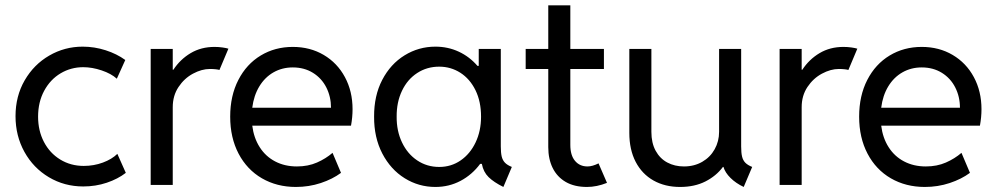

<svg xmlns="http://www.w3.org/2000/svg" viewBox="-20 -704 3800 731"><path d="M39.1 -261.7Q39.1 -337.9 74 -398.2Q108.9 -458.5 167.5 -492.4Q226.1 -526.4 294.9 -526.4Q339.4 -526.4 382.1 -512.7Q424.8 -499 457 -475.6L424.8 -404.3Q403.3 -423.8 366.9 -436Q330.6 -448.2 296.9 -448.2Q250 -448.2 210.7 -424.8Q171.4 -401.4 148.2 -358.4Q125 -315.4 125 -259.8Q125 -206.5 147.2 -163.8Q169.4 -121.1 209.2 -96.7Q249 -72.3 298.8 -72.3Q337.4 -72.3 371.6 -85Q405.8 -97.7 426.8 -118.2L459 -45.9Q428.7 -22.5 386.5 -8.3Q344.2 5.9 296.9 5.9Q225.1 5.9 166 -29.3Q106.9 -64.5 73 -125.7Q39.1 -187 39.1 -261.7Z M553.7 -517.6H637.7V-438.5H640.1Q666 -478 705.8 -501.7Q745.6 -525.4 796.9 -525.4Q812.5 -525.4 827.6 -523.2Q842.8 -521 849.6 -518.6L815.4 -437.5Q812.5 -439 802 -440.2Q791.5 -441.4 779.3 -441.4Q748 -441.4 714.8 -423.6Q681.6 -405.8 659.7 -372.8Q637.7 -339.8 637.7 -295.9V0H553.7Z M856.4 -259.8Q856.4 -339.4 887.5 -399.7Q918.5 -460 972.7 -492.7Q1026.9 -525.4 1094.7 -525.4Q1160.6 -525.4 1212.4 -494.9Q1264.2 -464.4 1293.2 -410.4Q1322.3 -356.4 1322.3 -288.1Q1322.3 -257.8 1316.4 -225.6H940.4Q946.3 -178.7 968.8 -143.6Q991.2 -108.4 1027.6 -89.4Q1064 -70.3 1110.4 -70.3Q1152.8 -70.3 1186.8 -85.2Q1220.7 -100.1 1246.1 -122.1L1278.3 -45.9Q1246.1 -22 1201.2 -7.1Q1156.2 7.8 1106.4 7.8Q1034.2 7.8 977.3 -25.1Q920.4 -58.1 888.4 -118.9Q856.4 -179.7 856.4 -259.8ZM1240.2 -293.9Q1240.2 -335.9 1222.4 -371.1Q1204.6 -406.2 1171.4 -426.8Q1138.2 -447.3 1094.7 -447.3Q1054.2 -447.3 1021.2 -428.5Q988.3 -409.7 967.3 -375Q946.3 -340.3 940.4 -293.9Z M1814.5 -80.1H1808.1Q1777.3 -38.6 1733.4 -15.4Q1689.5 7.8 1637.7 7.8Q1574.2 7.8 1520.8 -25.4Q1467.3 -58.6 1435.5 -119.6Q1403.8 -180.7 1404.3 -259.8Q1403.8 -339.4 1435.3 -399.9Q1466.8 -460.4 1520.5 -493.4Q1574.2 -526.4 1637.7 -526.4Q1685.5 -526.4 1726.6 -507.3Q1767.6 -488.3 1797.9 -453.1H1802.7V-517.6H1886.7V-146.5Q1886.7 -122.6 1890.1 -108.2Q1893.6 -93.8 1902.6 -84.5Q1911.6 -75.2 1928.7 -68.4L1896.5 7.8Q1859.9 -10.3 1840.1 -29.8Q1820.3 -49.3 1814.5 -80.1ZM1811.5 -259.8Q1811.5 -317.4 1790.3 -360.6Q1769 -403.8 1732.7 -427Q1696.3 -450.2 1652.3 -450.2Q1605.5 -450.2 1568.4 -426Q1531.2 -401.9 1510.5 -358.4Q1489.7 -314.9 1490.2 -259.8Q1489.7 -205.6 1510.5 -161.9Q1531.2 -118.2 1568.4 -93.3Q1605.5 -68.4 1652.3 -68.4Q1697.8 -68.4 1733.9 -93.3Q1770 -118.2 1790.8 -161.9Q1811.5 -205.6 1811.5 -259.8Z M2067.4 -143.6V-441.4H1981.4V-517.6H2067.4V-683.6H2151.4V-517.6H2279.3V-441.4H2151.4V-152.3Q2151.4 -112.8 2169.2 -91.6Q2187 -70.3 2216.8 -70.3Q2235.4 -70.3 2258.8 -82L2291 -7.8Q2252 7.8 2214.8 7.8Q2167 7.8 2134 -11.2Q2101.1 -30.3 2084.2 -64.5Q2067.4 -98.6 2067.4 -143.6Z M2376 -198.2V-517.6H2460V-202.1Q2460 -159.7 2476.3 -129.9Q2492.7 -100.1 2520.8 -85.2Q2548.8 -70.3 2584 -70.3Q2623 -70.3 2653.6 -87.9Q2684.1 -105.5 2700.9 -135.7Q2717.8 -166 2717.8 -202.1V-517.6H2801.8V-146.5Q2801.8 -122.6 2805.2 -108.2Q2808.6 -93.8 2817.6 -84.5Q2826.7 -75.2 2843.8 -68.4L2811.5 7.8Q2781.7 -6.3 2761.2 -26.6Q2740.7 -46.9 2734.4 -68.4H2732.4Q2707 -34.2 2665.8 -13.2Q2624.5 7.8 2569.3 7.8Q2511.7 7.8 2468 -16.8Q2424.3 -41.5 2400.1 -87.9Q2376 -134.3 2376 -198.2Z M2948.2 -517.6H3032.2V-438.5H3034.7Q3060.5 -478 3100.3 -501.7Q3140.1 -525.4 3191.4 -525.4Q3207 -525.4 3222.2 -523.2Q3237.3 -521 3244.1 -518.6L3210 -437.5Q3207 -439 3196.5 -440.2Q3186 -441.4 3173.8 -441.4Q3142.6 -441.4 3109.4 -423.6Q3076.2 -405.8 3054.2 -372.8Q3032.2 -339.8 3032.2 -295.9V0H2948.2Z M3251 -259.8Q3251 -339.4 3282 -399.7Q3313 -460 3367.2 -492.7Q3421.4 -525.4 3489.3 -525.4Q3555.2 -525.4 3606.9 -494.9Q3658.7 -464.4 3687.7 -410.4Q3716.8 -356.4 3716.8 -288.1Q3716.8 -257.8 3710.9 -225.6H3335Q3340.8 -178.7 3363.3 -143.6Q3385.7 -108.4 3422.1 -89.4Q3458.5 -70.3 3504.9 -70.3Q3547.4 -70.3 3581.3 -85.2Q3615.2 -100.1 3640.6 -122.1L3672.9 -45.9Q3640.6 -22 3595.7 -7.1Q3550.8 7.8 3501 7.8Q3428.7 7.8 3371.8 -25.1Q3314.9 -58.1 3283 -118.9Q3251 -179.7 3251 -259.8ZM3634.8 -293.9Q3634.8 -335.9 3616.9 -371.1Q3599.1 -406.2 3565.9 -426.8Q3532.7 -447.3 3489.3 -447.3Q3448.7 -447.3 3415.8 -428.5Q3382.8 -409.7 3361.8 -375Q3340.8 -340.3 3335 -293.9Z"/></svg>

Font: Reddit Sans Strawberry
Style: Regular
Weight: 400
Designer: Stephen Hutchings
Foundry: Reddit
Version: Version 1.013